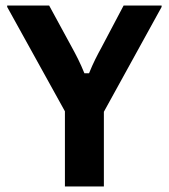

<svg xmlns="http://www.w3.org/2000/svg" viewBox="-20 -670 607 690"><path d="M353.3 0V-268.3L560.8 -645V-650H424.2L345 -500C330 -472.5 315 -444.2 300 -406.7H283.3C268.3 -444.2 253.3 -472.5 238.3 -500L156.7 -650H5.8V-645L213.3 -270V0Z"/></svg>

Font: Familjen Grotesk
Style: Bold
Weight: 700
Designer: Anders Wikstroem, Jonas Baeckman, Matilda Gysing, Kristian Moeller
Foundry: Familjen STHLM AB
Version: Version 2.000